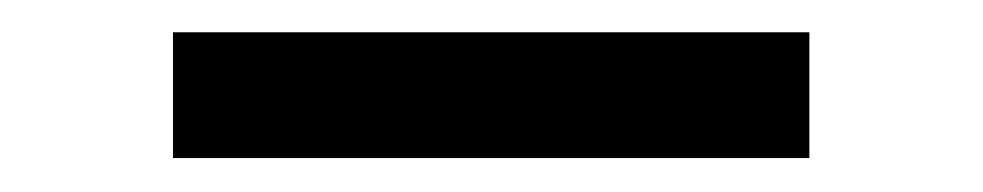

<svg xmlns="http://www.w3.org/2000/svg" viewBox="-20 -362 594 116"><path d="M469 -342.5V-266.5H84.5V-342.5Z"/></svg>

Font: Merriweather 72pt ExtraBold
Style: Regular
Weight: 800
Version: Version 2.100